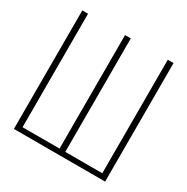

<svg xmlns="http://www.w3.org/2000/svg" viewBox="-152 -793 904 926"><g transform="rotate(30 300.0 -330.0)"><path d="M46 0V-660H78V-28H284V-660H316V-28H522V-660H554V0Z"/></g></svg>

Font: Source Code Pro ExtraLight
Style: Regular
Weight: 200
Monospace: yes
Designer: Paul D. Hunt, Teo Tuominen
Foundry: Adobe
Version: Version 1.026;hotconv 1.1.0;makeotfexe 2.6.0